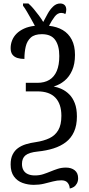

<svg xmlns="http://www.w3.org/2000/svg" viewBox="-20 -870 510 1101"><path d="M380 211Q379 191 367.5 177.5Q356 164 332 164Q308 164 283.5 170.5Q259 177 232 183.5Q205 190 174 190Q140 190 109.5 179Q79 168 60 142Q41 116 41 73Q41 39 52.5 16Q64 -7 83.5 -21Q103 -35 129 -43Q155 -51 185 -55Q231 -62 263.5 -77.5Q296 -93 314 -123.5Q332 -154 332 -206Q332 -274 297.5 -310Q263 -346 195 -346H128V-395H194Q235 -395 263 -412Q291 -429 305.5 -463Q320 -497 320 -549Q320 -608 296.5 -641Q273 -674 220 -674Q178 -674 156.5 -654.5Q135 -635 127.5 -603Q120 -571 120 -532Q98 -532 80 -537.5Q62 -543 51.5 -556.5Q41 -570 41 -594Q41 -617 49.5 -638.5Q58 -660 75 -677Q92 -694 118 -706Q144 -718 180 -722Q170 -741 158 -762Q146 -783 134.5 -803Q123 -823 112 -837V-850H143Q158 -837 173.5 -818.5Q189 -800 203.5 -780.5Q218 -761 228 -744Q240 -767 253.5 -791.5Q267 -816 285 -833Q303 -850 325 -850Q341 -850 350.5 -841Q360 -832 360 -814Q360 -808 358.5 -801Q357 -794 354 -789Q349 -793 343 -794.5Q337 -796 331 -796Q310 -796 293.5 -774.5Q277 -753 261 -722Q307 -717 340 -697.5Q373 -678 391.5 -642.5Q410 -607 410 -555Q410 -503 393.5 -466Q377 -429 349.5 -406.5Q322 -384 288 -374Q311 -370 334.5 -359Q358 -348 377.5 -328.5Q397 -309 409 -278Q421 -247 421 -202Q421 -151 404.5 -114.5Q388 -78 358 -55Q328 -32 287 -19Q246 -6 196 -1Q147 4 126.5 20.5Q106 37 106 70Q106 91 114.5 106Q123 121 140 128.5Q157 136 180 136Q206 136 227.5 129Q249 122 269.5 113.5Q290 105 311.5 98Q333 91 358 91Q389 91 408.5 106.5Q428 122 428 152Q428 169 421 182Q414 195 403 202Q392 209 380 211Z"/></svg>

Font: Noto Serif ExtraCondensed
Style: Regular
Weight: 400
Width: 2
Designer: Monotype Design Team
Foundry: Monotype Imaging Inc.
Version: Version 2.013